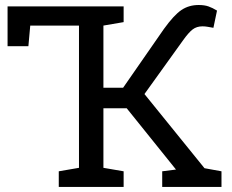

<svg xmlns="http://www.w3.org/2000/svg" viewBox="-20 -736 913 756"><path d="M211.4 0V-61.5L291 -75.2V-635.3H99.1L91.8 -554.2H9.8V-710.9H466.8V-648.9L387.2 -635.3V-390.6H464.8L625.5 -622.1Q665 -676.8 694.3 -696.5Q723.6 -716.3 762.2 -716.3Q785.2 -716.3 801 -710.7Q816.9 -705.1 834.5 -694.3L820.3 -626.5Q807.1 -628.9 797.1 -630.6Q787.1 -632.3 777.3 -632.3Q754.4 -632.3 738.5 -620.1Q722.7 -607.9 701.7 -578.6L548.8 -365.7L785.2 -73.7L852.1 -61.5V0H618.7V-61.5L672.9 -68.4L669.4 -72.8L479 -309.6H387.2V-75.2L466.8 -61.5V0Z"/></svg>

Font: Roboto Slab LO
Style: Regular
Weight: 400
Designer: Google
Version: Version 2.000